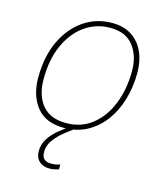

<svg xmlns="http://www.w3.org/2000/svg" viewBox="-113 -623 790 924"><g transform="rotate(15 282.5 -160.5)"><path d="M237 10Q145 10 100 -46.5Q55 -103 55 -192Q55 -297 91.5 -374.5Q128 -452 190.5 -495Q253 -538 331 -538Q390 -538 429.5 -512Q469 -486 489.5 -441Q510 -396 510 -338Q510 -267 491.5 -204Q473 -141 437.5 -93Q402 -45 351.5 -17.5Q301 10 237 10ZM240 -15Q316 -15 370.5 -58.5Q425 -102 454 -175.5Q483 -249 483 -339Q483 -415 444.5 -464Q406 -513 329 -513Q259 -513 203 -473.5Q147 -434 114.5 -362Q82 -290 82 -192Q82 -111 121.5 -63Q161 -15 240 -15ZM218 217Q188 217 168.5 199Q149 181 149 149Q149 113 168.5 84.5Q188 56 217.5 32Q247 8 277 -11L292 0Q269 16 241.5 38Q214 60 194.5 87Q175 114 175 147Q175 192 221 192Q235 192 246 190Q257 188 266 185V209Q257 212 245 214.5Q233 217 218 217Z"/></g></svg>

Font: Noto Sans Thin
Style: Italic
Weight: 100
Italic angle: -12°
Designer: Monotype Design Team
Foundry: Monotype Imaging Inc.
Version: Version 2.013; ttfautohint (v1.8.4.7-5d5b)